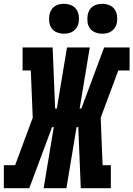

<svg xmlns="http://www.w3.org/2000/svg" viewBox="-44 -983 697 1003"><path d="M-24 0V-120H35L127 -368L117 -615H74V-735H231L244 -416H253L306 -735H425L372 -416H381L500 -735H633V-615H574L482 -368L492 -120H535V0H378L365 -319H356L303 0H184L237 -319H228L109 0ZM490 -807Q472 -807 454.5 -813.5Q437 -820 426.5 -834Q416 -848 413.5 -866.5Q411 -885 414 -904Q416 -917 422.5 -929Q429 -941 440 -949Q451 -957 464 -960Q477 -963 490 -963Q509 -963 526 -956.5Q543 -950 553.5 -936Q564 -922 567 -903.5Q570 -885 567 -866Q565 -853 558 -841Q551 -829 540 -821Q529 -813 516 -810Q503 -807 490 -807ZM290 -807Q272 -807 254.5 -813.5Q237 -820 226.5 -834Q216 -848 213.5 -866.5Q211 -885 214 -904Q216 -917 222.5 -929Q229 -941 240 -949Q251 -957 264 -960Q277 -963 290 -963Q309 -963 326 -956.5Q343 -950 353.5 -936Q364 -922 367 -903.5Q370 -885 367 -866Q365 -853 358 -841Q351 -829 340 -821Q329 -813 316 -810Q303 -807 290 -807Z"/></svg>

Font: Iosevka Slab HvExObl
Style: Regular
Weight: 900
Width: 7
Italic angle: -9°
Monospace: yes
Designer: Belleve Invis
Foundry: Belleve Invis
Version: Version 11.1.1; ttfautohint (v1.8.3)